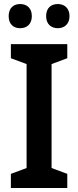

<svg xmlns="http://www.w3.org/2000/svg" viewBox="-20 -933 388 953"><path d="M23 -853C23 -812 48 -793 80 -793C113 -793 138 -813 138 -853C138 -893 113 -913 80 -913C48 -913 23 -894 23 -853ZM209 -853C209 -813 234 -793 267 -793C299 -793 325 -813 325 -853C325 -893 299 -913 267 -913C234 -913 209 -894 209 -853ZM314 0V-70L236 -99V-615L314 -644V-714H34V-644L112 -615V-99L34 -70V0Z"/></svg>

Font: Noto Sans Devanagari UI SemiCondensed SemiBold
Style: Regular
Weight: 600
Width: 4
Designer: Jelle Bosma - Monotype Design Team
Foundry: Monotype Imaging Inc.
Version: Version 2.004